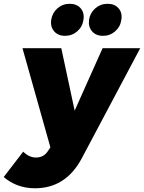

<svg xmlns="http://www.w3.org/2000/svg" viewBox="-94 -801 768 1024"><path d="M-74.2 143.1 29.8 7.8Q61 39.1 98.1 39.1Q139.6 39.1 162.1 3.9L174.8 -15.1L25.9 -543.9H232.9L304.2 -210.9L453.1 -543.9H653.8L340.8 45.9Q255.4 203.1 92.8 203.1Q-3.9 203.1 -74.2 143.1ZM179.2 -695.8Q185.1 -732.9 212.6 -756.8Q240.2 -780.8 277.8 -780.8Q315.4 -780.8 336.2 -756.8Q356.9 -732.9 351.1 -695.8Q346.2 -658.7 318.4 -634.3Q290.5 -609.9 252.9 -609.9Q215.8 -609.9 194.8 -634Q173.8 -658.2 179.2 -695.8ZM380.9 -695.8Q386.7 -732.9 414.6 -756.8Q442.4 -780.8 480 -780.8Q517.6 -780.8 538.3 -756.8Q559.1 -732.9 553.2 -695.8Q548.3 -658.7 520.5 -634.3Q492.7 -609.9 455.1 -609.9Q417.5 -609.9 396.7 -634.3Q376 -658.7 380.9 -695.8Z"/></svg>

Font: Trueno ExtraBold
Style: Italic
Weight: 800
Designer: Julieta Ulanovsky
Foundry: Julieta Ulanovsky
Version: Version 3.001b | FøM Fix